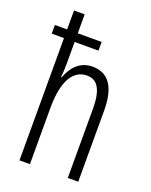

<svg xmlns="http://www.w3.org/2000/svg" viewBox="-142 -837 721 915"><g transform="rotate(20 218.0 -380.0)"><path d="M126 -760H72V-664H10V-620H72V0H125V-285C125 -429 171 -490 237 -490C288 -490 317 -451 317 -351V0H370V-362C370 -479 329 -539 247 -539C183 -539 144 -493 126 -441H122C125 -464 126 -484 126 -511V-620H247V-664H126Z"/></g></svg>

Font: Noto Sans Devanagari ExtraCondensed Light
Style: Regular
Weight: 300
Width: 2
Designer: Jelle Bosma - Monotype Design Team
Foundry: Monotype Imaging Inc.
Version: Version 2.004